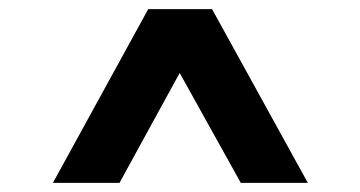

<svg xmlns="http://www.w3.org/2000/svg" viewBox="-20 -708 790 421"><path d="M96 -307 305 -688H445L655 -307H508L374 -548L242 -307Z"/></svg>

Font: Archivo Expanded Black
Style: Regular
Weight: 900
Width: 7
Designer: Hector Gatti
Foundry: Omnibus-Type
Version: Version 2.001